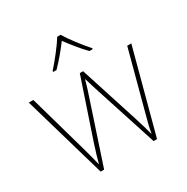

<svg xmlns="http://www.w3.org/2000/svg" viewBox="-172 -1003 1030 1059"><g transform="rotate(-30 342.5 -474.0)"><path d="M355 -856H333C309 -815 254 -746 217 -705V-699H238C275 -736 316 -786 344 -824C372 -786 411 -736 448 -699H469V-705C432 -746 379 -815 355 -856ZM380 -481 506 -92H528L669 -620H643L544 -249C529 -192 521 -165 517 -134H515C507 -165 497 -199 481 -250L362 -620H341L216 -249C196 -188 190 -165 182 -134H180C173 -165 167 -188 150 -249L45 -620H16L169 -92H191L320 -481C331 -513 339 -539 349 -575H351C361 -539 369 -516 380 -481Z"/></g></svg>

Font: Noto Sans Telugu UI Thin
Style: Regular
Weight: 100
Designer: Jelle Bosma - Monotype Design Team
Foundry: Monotype Imaging Inc.
Version: Version 2.005